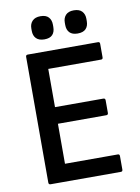

<svg xmlns="http://www.w3.org/2000/svg" viewBox="-92 -893 696 955"><g transform="rotate(-10 256.5 -416.0)"><path d="M85 0Q75 0 75 -10V-645Q75 -655 85 -655H440Q449 -655 449 -645V-577Q449 -567 440 -567H173V-374H417Q427 -374 427 -364V-300Q427 -290 417 -290H173V-88H440Q449 -88 449 -78V-10Q449 0 440 0ZM180 -715Q153 -715 139 -729Q125 -743 125 -768V-780Q125 -803 139 -817.5Q153 -832 180 -832Q208 -832 221 -817.5Q234 -803 234 -780V-768Q234 -743 221 -729Q208 -715 180 -715ZM348 -715Q321 -715 307.5 -729Q294 -743 294 -768V-780Q294 -803 307.5 -817.5Q321 -832 348 -832Q376 -832 389.5 -817.5Q403 -803 403 -780V-768Q403 -743 389.5 -729Q376 -715 348 -715Z"/></g></svg>

Font: Sofia Sans Semi Condensed SemiBold
Style: Regular
Weight: 600
Designer: Botio Nikoltchev, Ani Petrova
Foundry: lettersoup
Version: Version 4.100